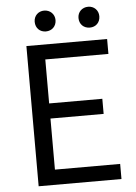

<svg xmlns="http://www.w3.org/2000/svg" viewBox="-60 -955 709 1000"><g transform="rotate(-5 294.5 -454.5)"><path d="M101 0H534V-79H193V-346H471V-425H193V-655H523V-733H101ZM209 -800C240 -800 264 -822 264 -855C264 -886 240 -909 209 -909C178 -909 155 -886 155 -855C155 -822 178 -800 209 -800ZM439 -800C470 -800 493 -822 493 -855C493 -886 470 -909 439 -909C407 -909 384 -886 384 -855C384 -822 407 -800 439 -800Z"/></g></svg>

Font: Noto Sans Mono CJK HK
Style: Regular
Weight: 400
Designer: Ryoko NISHIZUKA 西塚涼子 (kana, bopomofo & ideographs); Paul D. Hunt (Latin, Greek & Cyrillic); Sandoll Communications 산돌커뮤니
Foundry: Adobe
Version: Version 2.004;hotconv 1.0.118;makeotfexe 2.5.65603